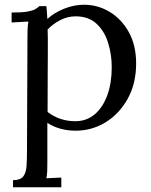

<svg xmlns="http://www.w3.org/2000/svg" viewBox="-20 -536 637 811"><path d="M35 255V225Q66 225 78 209.5Q90 194 92 166.5Q94 139 94 103L96 -380Q96 -396 96.5 -412Q97 -428 100 -445Q82 -444 64.5 -443Q47 -442 29 -441V-483Q73 -483 95.5 -487Q118 -491 128.5 -497Q139 -503 146 -510H176Q177 -500 178 -486.5Q179 -473 180 -456Q210 -483 251.5 -499.5Q293 -516 335 -516Q393 -516 443 -486Q493 -456 524 -400.5Q555 -345 555 -268Q555 -183 519.5 -119Q484 -55 426 -19.5Q368 16 300 16Q231 16 180 -17V149Q180 169 179.5 184.5Q179 200 176 217Q192 216 207.5 215.5Q223 215 239 214V255ZM298 -24Q346 -24 380.5 -53.5Q415 -83 433.5 -134.5Q452 -186 452 -252Q452 -306 436.5 -355.5Q421 -405 387.5 -436Q354 -467 299 -467Q265 -467 233.5 -450.5Q202 -434 181 -411Q181 -407 181.5 -399.5Q182 -392 182 -373.5Q182 -355 182 -318.5Q182 -282 181.5 -220Q181 -158 181 -63Q232 -24 298 -24Z"/></svg>

Font: Lora
Style: Regular
Weight: 400
Designer: Olga Karpushina, Alexei Vanyashin (Cyrillic)
Foundry: Cyreal
Version: Version 3.005; ttfautohint (v1.8.4.7-5d5b)